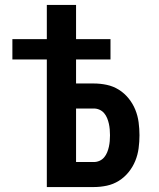

<svg xmlns="http://www.w3.org/2000/svg" viewBox="-20 -755 640 775"><path d="M169 0V-515H30V-597H169V-735H287V-597H426V-515H287V-418H359Q385 -418 411 -412.5Q437 -407 459.5 -393Q482 -379 499 -358Q516 -337 526 -312.5Q536 -288 539.5 -261.5Q543 -235 543 -209Q543 -183 539.5 -156.5Q536 -130 526 -105.5Q516 -81 499 -60Q482 -39 459.5 -25Q437 -11 411 -5.5Q385 0 359 0ZM287 -101H359Q371 -101 382 -106Q393 -111 400.5 -120Q408 -129 412.5 -140Q417 -151 419.5 -162.5Q422 -174 423 -185.5Q424 -197 424 -209Q424 -221 423 -232.5Q422 -244 419.5 -255.5Q417 -267 412.5 -278Q408 -289 400.5 -298Q393 -307 382 -312Q371 -317 359 -317H287Z"/></svg>

Font: Iosevka Fixed Extended
Style: Bold
Weight: 700
Width: 7
Monospace: yes
Designer: Belleve Invis
Foundry: Belleve Invis
Version: Version 24.1.1; ttfautohint (v1.8.4)